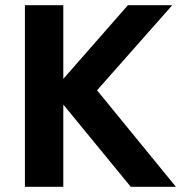

<svg xmlns="http://www.w3.org/2000/svg" viewBox="-20 -720 699 740"><path d="M473 -700H644L354 -372L658 0H484L224 -317V0H76V-700H224V-416Z"/></svg>

Font: Renner*
Style: Semi
Weight: 600
Version: Version 003.000 ; ttfautohint (v0.97) -l 8 -r 50 -G 200 -x 1